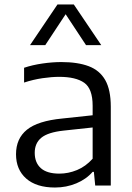

<svg xmlns="http://www.w3.org/2000/svg" viewBox="-20 -828 590 857"><path d="M225.5 9Q142.5 9 97 -31Q51.5 -71 51.5 -139.5Q51.5 -209.5 100.2 -249Q149 -288.5 258 -299L393.5 -313.5V-356Q393.5 -432 356 -458.5Q318.5 -485 244 -485Q211 -485 169.8 -479Q128.5 -473 87.5 -459.5V-525.5Q124.5 -538 169.2 -544.5Q214 -551 254 -551Q327 -551 376 -532.5Q425 -514 449.8 -470.5Q474.5 -427 474.5 -351.5V0H405L399 -61H393.5Q365 -28 320.5 -9.5Q276 9 225.5 9ZM135 -146Q135 -102 162.2 -77.5Q189.5 -53 245 -53Q285 -53 323.8 -69Q362.5 -85 393.5 -119.5V-259L263.5 -245Q194 -237.5 164.5 -213.2Q135 -189 135 -146ZM114 -626.5 236.5 -808H309.5L432 -626.5H364L273 -764.5L182 -626.5Z"/></svg>

Font: Encode Sans SmExp
Style: Regular
Weight: 400
Width: 6
Designer: Multiple Designers
Foundry: Impallari Type
Version: Version 3.002; ttfautohint (v1.8.3) -l 8 -r 50 -G 200 -x 14 